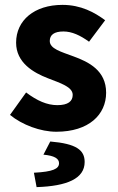

<svg xmlns="http://www.w3.org/2000/svg" viewBox="-20 -528 483 787"><path d="M211 12C344 12 415 -58 415 -148C415 -239 344 -274 281 -297C230 -316 184 -328 184 -360C184 -385 202 -399 240 -399C275 -399 309 -383 345 -357L411 -445C368 -477 312 -508 236 -508C121 -508 46 -445 46 -353C46 -271 117 -230 177 -207C228 -187 278 -172 278 -139C278 -113 259 -97 215 -97C173 -97 132 -115 87 -149L21 -57C71 -16 146 12 211 12ZM130 239C255 235 327 204 327 136C327 87 293 61 186 52L158 106C203 110 222 122 222 141C222 164 197 176 119 180Z"/></svg>

Font: Giro Sans Regular
Style: Bold
Weight: 700
Designer: Paul D. Hunt
Foundry: Adobe Systems Incorporated
Version: Version 1.000;PS 1.0;hotconv 1.0.88;makeotf.lib2.5.647800